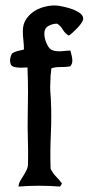

<svg xmlns="http://www.w3.org/2000/svg" viewBox="-20 -693 326 706"><path d="M182 -673Q191 -673 208.5 -669.5Q226 -666 243.5 -660Q261 -654 273.5 -645Q286 -636 286 -624Q286 -618 279.5 -608.5Q273 -599 264.5 -590Q256 -581 247 -573Q238 -565 233 -562Q219 -570 211 -584Q203 -598 190 -606Q173 -606 158 -597.5Q143 -589 143 -569Q143 -558 146.5 -546.5Q150 -535 155 -526Q161 -514 170.5 -509.5Q180 -505 192 -504.5Q204 -504 216 -505.5Q228 -507 239 -507Q241 -498 243.5 -488.5Q246 -479 246 -470Q246 -457 238 -449Q221 -446 203.5 -446.5Q186 -447 169 -442Q167 -428 166 -414Q165 -400 165 -386Q164 -372 165 -357.5Q166 -343 167 -328Q170 -264 167 -200.5Q164 -137 166 -73Q174 -56 186 -44Q198 -32 208 -18L201 -7Q124 -13 48 -7Q49 -19 55 -29Q61 -39 67 -48.5Q73 -58 78 -68.5Q83 -79 83 -91Q84 -136 82.5 -179.5Q81 -223 82 -268Q83 -313 83 -356.5Q83 -400 81 -445L56 -444Q41 -444 29 -448Q17 -452 17 -471Q17 -482 24 -496Q34 -503 45.5 -505.5Q57 -508 68 -511Q68 -528 66 -545Q64 -562 64 -579Q64 -603 75 -620.5Q86 -638 102.5 -649.5Q119 -661 140 -667Q161 -673 182 -673Z"/></svg>

Font: Teutonic
Style: Regular
Weight: 400
Designer: Peter Wiegel
Foundry: Peter Wiegel
Version: 1.000